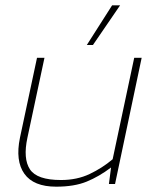

<svg xmlns="http://www.w3.org/2000/svg" viewBox="-20 -691 589 721"><path d="M306 -522 401 -671H431L329 -522ZM191 10Q106 10 71.5 -38.5Q37 -87 55 -174L119 -474H147L83 -174Q66 -95 92.5 -55Q119 -15 209 -15Q269 -15 316.5 -37.5Q364 -60 403 -93L484 -474H512L412 0H389L397 -62Q352 -28 305.5 -9Q259 10 191 10Z"/></svg>

Font: Kanit Thin
Style: Italic
Weight: 250
Italic angle: -12°
Designer: Katatrad Team
Foundry: CadsonDemak
Version: Version 2.000; ttfautohint (v1.8.3)